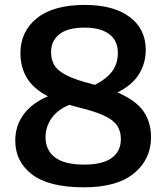

<svg xmlns="http://www.w3.org/2000/svg" viewBox="-20 -770 694 799"><path d="M329.5 9.5Q184 9.5 113.8 -43.8Q43.5 -97 43.5 -185Q43.5 -247 78.8 -294.5Q114 -342 179.5 -369Q117.5 -402 91.2 -446.8Q65 -491.5 65 -548.5Q65 -639 133.5 -694.2Q202 -749.5 333 -749.5Q452.5 -749.5 519.5 -699.5Q586.5 -649.5 586.5 -562.5Q586.5 -507 558.5 -461.5Q530.5 -416 468.5 -385.5Q546 -352 577.2 -306.8Q608.5 -261.5 608.5 -198.5Q608.5 -107.5 538 -49Q467.5 9.5 329.5 9.5ZM369 -418.5Q372 -417.5 375 -417Q425.5 -443 448 -474.8Q470.5 -506.5 470.5 -550Q470.5 -601 434.5 -628Q398.5 -655 331.5 -655Q260.5 -655 226.5 -627Q192.5 -599 192.5 -553.5Q192.5 -521 206.8 -497.8Q221 -474.5 259.2 -455.5Q297.5 -436.5 369 -418.5ZM169.5 -199.5Q169.5 -144.5 209.2 -114.8Q249 -85 330 -85Q407 -85 445 -112.8Q483 -140.5 483 -191Q483 -224 467.5 -247.2Q452 -270.5 413.8 -288.5Q375.5 -306.5 307.5 -323Q287 -328 268 -333.5Q218 -312.5 193.8 -276.8Q169.5 -241 169.5 -199.5Z"/></svg>

Font: Encode Sans SmBold
Style: Regular
Weight: 600
Designer: Multiple Designers
Foundry: Impallari Type
Version: Version 3.002; ttfautohint (v1.8.3) -l 8 -r 50 -G 200 -x 14 